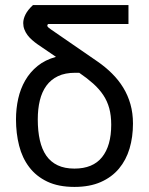

<svg xmlns="http://www.w3.org/2000/svg" viewBox="-20 -736 595 767"><path d="M368.2 -491.2Q400.9 -468.8 427.2 -442.6Q453.6 -416.5 472.4 -385.7Q491.2 -355 501.2 -319.3Q511.2 -283.7 511.2 -242.2Q511.2 -189 497.6 -142.8Q483.9 -96.7 455.3 -62.5Q426.8 -28.3 382.6 -8.8Q338.4 10.7 277.3 10.7Q213.4 10.7 168.9 -10.5Q124.5 -31.7 96.7 -68.4Q68.8 -105 56.4 -154.1Q43.9 -203.1 43.9 -259.3Q43.9 -301.8 52.7 -341.6Q61.5 -381.3 80.8 -414.8Q100.1 -448.2 130.4 -472.7Q160.6 -497.1 203.6 -508.8L129.9 -559.1Q118.7 -566.9 108.2 -576.2Q97.7 -585.4 89.8 -595.9Q82 -606.4 77.4 -618.4Q72.8 -630.4 72.8 -643.6Q72.8 -660.2 81.8 -678.2Q90.8 -696.3 111.8 -715.8H493.2V-640.1H172.9Q170.4 -638.7 169.7 -636.7Q168.9 -634.8 168.9 -633.8Q168.9 -629.9 173.3 -626.2Q177.7 -622.6 184.6 -617.7ZM296.4 -445.3H280.8Q240.2 -445.3 211.9 -431.9Q183.6 -418.5 165.5 -393.8Q147.5 -369.1 139.2 -335Q130.9 -300.8 130.9 -259.3Q130.9 -212.4 139.2 -175.8Q147.5 -139.2 165 -114Q182.6 -88.9 210.4 -75.7Q238.3 -62.5 277.3 -62.5Q351.1 -62.5 387.7 -108.2Q424.3 -153.8 424.3 -237.8Q424.3 -274.4 416.5 -303.2Q408.7 -332 392.6 -356.2Q376.5 -380.4 352.5 -401.9Q328.6 -423.3 296.4 -445.3Z"/></svg>

Font: Arian AMU
Style: Regular
Weight: 400
Designer: Ruben Hakobyan (Tarumian)
Foundry: Ruben Hakobyan (Tarumian)
Version: Version 4.003